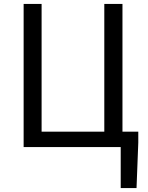

<svg xmlns="http://www.w3.org/2000/svg" viewBox="-20 -753 758 983"><path d="M598 210H679L688 -23V-79H607V-733H514V-79H193V-733H101V0H598Z"/></svg>

Font: Noto Sans CJK JP
Style: Regular
Weight: 400
Designer: Ryoko NISHIZUKA 西塚涼子 (kana, bopomofo & ideographs); Paul D. Hunt (Latin, Greek & Cyrillic); Sandoll Communications 산돌커뮤니
Foundry: Adobe
Version: Version 2.004;hotconv 1.0.118;makeotfexe 2.5.65603